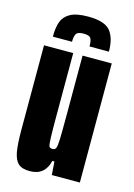

<svg xmlns="http://www.w3.org/2000/svg" viewBox="-107 -729 553 794"><g transform="rotate(15 170.0 -332.0)"><path d="M24 -150V-510H149V-233Q149 -180 150 -148.5Q151 -117 154.5 -111Q158 -105 169 -105Q179 -105 183 -113.5Q187 -122 188 -152Q189 -182 189 -266V-510H314V0H194L190 -57H181Q166 8 101 8Q68 8 52 -6.5Q36 -21 30 -54Q24 -87 24 -150ZM290 -554H207Q207 -578 201 -588.5Q195 -599 170 -599Q145 -599 138.5 -588Q132 -577 132 -554H50Q50 -593 59 -618Q68 -643 94 -657.5Q120 -672 170 -672Q241 -672 265.5 -642Q290 -612 290 -554Z"/></g></svg>

Font: Saira Ultra Condensed Black
Style: Regular
Weight: 900
Width: 1
Designer: Hector Gatti with collaboration of the Omnibus-Type team
Foundry: Omnibus-Type
Version: Version 1.001; ttfautohint (v1.8)